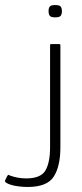

<svg xmlns="http://www.w3.org/2000/svg" viewBox="-118 -647 324 763"><path d="M-97 68 -89 52Q-87 49 -85 48Q-83 47 -80 50Q-48 62 -14 62Q44 62 62.5 30.5Q81 -1 81 -62V-467Q81 -472 84 -472H117Q122 -472 122 -467V-62Q122 14 95.5 55Q69 96 -8 96Q-26 96 -45.5 93.5Q-65 91 -79 86Q-83 85 -92 80Q-101 75 -97 68ZM128 -603Q128 -590 123 -584Q118 -578 101 -578Q85 -578 80 -584Q75 -590 75 -603Q75 -615 80 -621Q85 -627 101 -627Q118 -627 123 -621Q128 -615 128 -603Z"/></svg>

Font: Glory ExtraLight
Style: Regular
Weight: 250
Version: Version 1.011